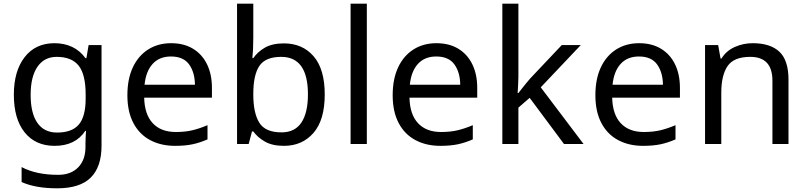

<svg xmlns="http://www.w3.org/2000/svg" viewBox="-20 -780 4372 1040"><path d="M275 -546Q328 -546 370.5 -526Q413 -506 443 -465H448L460 -536H530V9Q530 124 471.5 182Q413 240 290 240Q172 240 97 206V125Q176 167 295 167Q364 167 403.5 126.5Q443 86 443 16V-5Q443 -17 444 -39.5Q445 -62 446 -71H442Q388 10 276 10Q172 10 113.5 -63Q55 -136 55 -267Q55 -395 113.5 -470.5Q172 -546 275 -546ZM287 -472Q220 -472 183 -418.5Q146 -365 146 -266Q146 -167 182.5 -114.5Q219 -62 289 -62Q370 -62 407 -105.5Q444 -149 444 -246V-267Q444 -377 406 -424.5Q368 -472 287 -472Z M907 -546Q976 -546 1025.5 -516Q1075 -486 1101.5 -431.5Q1128 -377 1128 -304V-251H761Q763 -160 807.5 -112.5Q852 -65 932 -65Q983 -65 1022.5 -74.5Q1062 -84 1104 -102V-25Q1063 -7 1023 1.5Q983 10 928 10Q852 10 793.5 -21Q735 -52 702.5 -113.5Q670 -175 670 -264Q670 -352 699.5 -415Q729 -478 782.5 -512Q836 -546 907 -546ZM906 -474Q843 -474 806.5 -433.5Q770 -393 763 -321H1036Q1035 -389 1004 -431.5Q973 -474 906 -474Z M1352 -575Q1352 -541 1350.5 -511.5Q1349 -482 1347 -465H1352Q1375 -499 1415 -522Q1455 -545 1518 -545Q1618 -545 1678.5 -475.5Q1739 -406 1739 -268Q1739 -130 1678 -60Q1617 10 1518 10Q1455 10 1415 -13Q1375 -36 1352 -68H1345L1327 0H1264V-760H1352ZM1503 -472Q1418 -472 1385 -423Q1352 -374 1352 -271V-267Q1352 -168 1384.5 -115.5Q1417 -63 1505 -63Q1577 -63 1612.5 -116Q1648 -169 1648 -269Q1648 -472 1503 -472Z M1967 0H1879V-760H1967Z M2344 -546Q2413 -546 2462.5 -516Q2512 -486 2538.5 -431.5Q2565 -377 2565 -304V-251H2198Q2200 -160 2244.5 -112.5Q2289 -65 2369 -65Q2420 -65 2459.5 -74.5Q2499 -84 2541 -102V-25Q2500 -7 2460 1.5Q2420 10 2365 10Q2289 10 2230.5 -21Q2172 -52 2139.5 -113.5Q2107 -175 2107 -264Q2107 -352 2136.5 -415Q2166 -478 2219.5 -512Q2273 -546 2344 -546ZM2343 -474Q2280 -474 2243.5 -433.5Q2207 -393 2200 -321H2473Q2472 -389 2441 -431.5Q2410 -474 2343 -474Z M2788 -363Q2788 -347 2786.5 -321Q2785 -295 2784 -276H2788Q2794 -284 2806 -299Q2818 -314 2830.5 -329.5Q2843 -345 2852 -355L3023 -536H3126L2909 -307L3141 0H3035L2849 -250L2788 -197V0H2701V-760H2788Z M3442 -546Q3511 -546 3560.5 -516Q3610 -486 3636.5 -431.5Q3663 -377 3663 -304V-251H3296Q3298 -160 3342.5 -112.5Q3387 -65 3467 -65Q3518 -65 3557.5 -74.5Q3597 -84 3639 -102V-25Q3598 -7 3558 1.5Q3518 10 3463 10Q3387 10 3328.5 -21Q3270 -52 3237.5 -113.5Q3205 -175 3205 -264Q3205 -352 3234.5 -415Q3264 -478 3317.5 -512Q3371 -546 3442 -546ZM3441 -474Q3378 -474 3341.5 -433.5Q3305 -393 3298 -321H3571Q3570 -389 3539 -431.5Q3508 -474 3441 -474Z M4057 -546Q4153 -546 4202 -499.5Q4251 -453 4251 -349V0H4164V-343Q4164 -472 4044 -472Q3955 -472 3921 -422Q3887 -372 3887 -278V0H3799V-536H3870L3883 -463H3888Q3914 -505 3960 -525.5Q4006 -546 4057 -546Z"/></svg>

Font: Noto Sans Nag Mundari
Style: Regular
Weight: 400
Designer: Muthu Nedumaran
Version: Version 1.000; ttfautohint (v1.8.4.7-5d5b)